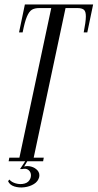

<svg xmlns="http://www.w3.org/2000/svg" viewBox="-20 -719 435 856"><path d="M15.9 88.4 22.2 81.5Q30.6 93 50.5 98.7Q70.4 104.4 89.6 99.3Q108.8 94.2 116 75.1Q119.8 62.8 116.4 52.5Q113 42.2 103.4 36.7Q93.8 31.1 78.8 34.9H69.2L94.9 -3.8H103.9L87.5 23.5Q102.9 19.2 119.5 23.9Q136.1 28.5 147.1 40.6Q158.1 52.8 154.8 70.2Q150 89.9 131.3 101.4Q112.6 112.9 88.6 115.9Q64.5 118.9 43.7 112.2Q22.9 105.5 15.9 88.4ZM18.5 0 21.5 -16H66.5L208.5 -683H153.9Q135 -683 122.4 -675.7Q109.9 -668.4 100.1 -645.2Q90.2 -622 80.9 -574.5H64.9L90.9 -699H395.2L369.2 -574.5H353.2Q362.6 -622 362.8 -645.2Q363 -668.4 353.8 -675.7Q344.5 -683 326.2 -683H272.2L130.2 -16H175.2L172.2 0Z"/></svg>

Font: Emberly Black
Style: Italic
Weight: 900
Italic angle: -12°
Designer: Rajesh Rajput
Foundry: Rajesh Rajput
Version: Version 1.000